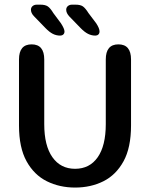

<svg xmlns="http://www.w3.org/2000/svg" viewBox="-20 -814 659 844"><path d="M310 10.5Q242 10.5 186 -17.2Q130 -45 96.8 -105Q63.5 -165 63.5 -262.5V-552.5Q63.5 -619 119 -619Q174.5 -619 174.5 -552.5V-268.5Q174.5 -173.5 210.5 -122.8Q246.5 -72 310 -72Q374 -72 409.5 -122.8Q445 -173.5 445 -268.5V-552.5Q445 -619 500.5 -619Q556 -619 556 -552.5V-262.5Q556 -165 523 -105Q490 -45 434.5 -17.2Q379 10.5 310 10.5ZM244.5 -657.5Q227.5 -657.5 212.2 -665.2Q197 -673 180 -690.5L130.5 -741.5Q122.5 -749.5 119.2 -757Q116 -764.5 116 -771Q116 -781 123.2 -787.2Q130.5 -793.5 142 -793.5H157.5Q179 -793.5 190.2 -785.8Q201.5 -778 214.5 -756.5L248 -711.5Q263.5 -687.5 263.5 -675.5Q263.5 -667 258 -662.2Q252.5 -657.5 244.5 -657.5ZM399 -657.5Q382.5 -657.5 367 -665.2Q351.5 -673 334.5 -690.5L285 -741.5Q271 -756.5 271 -771Q271 -781 278.2 -787.2Q285.5 -793.5 296.5 -793.5H312Q333.5 -793.5 344.5 -785.8Q355.5 -778 369 -756.5L403 -711.5Q410.5 -700 414 -691.2Q417.5 -682.5 417.5 -675.5Q417.5 -667 412.2 -662.2Q407 -657.5 399 -657.5Z"/></svg>

Font: Sono Medium
Style: Regular
Weight: 500
Designer: Tyler Finck
Foundry: Tyler Finck
Version: Version 2.112